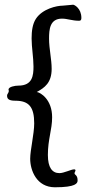

<svg xmlns="http://www.w3.org/2000/svg" viewBox="-20 -731 411 814"><path d="M188 -567C188 -606 191 -652 243 -652C266 -652 285 -643 316 -643C323 -643 325 -648 325 -655C325 -696 295 -711 290 -711C285 -711 251 -707 246 -707C221 -707 160 -694 132 -651C118 -629 114 -600 114 -568C114 -530 122 -487 122 -449C122 -411 118 -368 58 -368C43 -368 16 -363 16 -351C21 -340 10 -334 10 -326C10 -314 14 -304 45 -304C103 -304 125 -277 125 -208C125 -163 108 -95 108 -58C108 -9 135 63 213 63C302 63 309 46 309 34C309 10 296 11 296 4C296 -1 300 -5 300 -8C300 -12 298 -13 294 -13C282 -13 251 3 232 3C201 3 183 -21 183 -74C183 -141 201 -181 201 -234C201 -309 152 -339 136 -341C169 -359 199 -380 199 -439C199 -480 188 -524 188 -567Z"/></svg>

Font: Oregano
Style: Regular
Weight: 400
Designer: Astigmatic (AOETI)
Foundry: Astigmatic (AOETI)
Version: Version 1.000